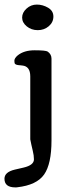

<svg xmlns="http://www.w3.org/2000/svg" viewBox="-24 -691 325 843"><path d="M137.7 -670.9Q163.6 -670.9 187 -657.2Q210.4 -643.6 210.4 -618.4Q210.4 -593.3 190.2 -575.9Q169.9 -558.6 141.8 -558.6Q113.8 -558.6 93.5 -575.2Q73.2 -591.8 73.2 -613.8Q73.2 -635.7 92.5 -653.3Q111.8 -670.9 137.7 -670.9ZM-4.4 93.8Q-4.4 64.5 41 53.7Q60.1 49.3 79.1 44.9Q125 34.2 125 8.8Q125 -8.3 119.9 -28.8Q114.7 -49.3 113.8 -55.2L108.9 -79.1V-355.5Q108.9 -399.9 74.2 -403.3Q70.8 -403.8 65.4 -404.3Q60.1 -404.8 57.6 -405Q55.2 -405.3 51.5 -406Q47.9 -406.7 46.1 -407.7Q44.4 -408.7 42.5 -410.2Q39.1 -412.6 39.1 -424.1Q39.1 -435.5 53.7 -447.8Q81.5 -470.2 127.9 -470.2Q177.2 -470.2 185.5 -464.4Q202.1 -452.6 202.1 -433.6V-74.2Q202.1 28.8 169.7 75.2Q137.2 121.6 51.8 131.3Q50.3 131.8 46.9 131.8H43.5Q-4.4 131.8 -4.4 93.8Z"/></svg>

Font: Corben
Style: Regular
Weight: 400
Designer: vernon adams
Foundry: vernon adams
Version: Version 1.101